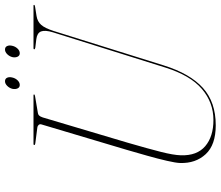

<svg xmlns="http://www.w3.org/2000/svg" viewBox="-76 -774 861 748"><g transform="rotate(-90 354.0 -400.5)"><path d="M464.5 -187 601.5 -624Q611 -655 605 -670.5Q599 -686 575 -689L542 -693Q535.5 -694 535.5 -697Q535.5 -700 539.5 -700H705.5Q708.5 -700 708.5 -698Q708.5 -695 702 -694L664.5 -688Q643.5 -684.5 630.8 -670.2Q618 -656 607 -622L472.5 -192Q440.5 -90 385 -40Q329.5 10 239.5 10Q163 10 126.8 -29.2Q90.5 -68.5 92.5 -129Q93 -145.5 101 -180.2Q109 -215 120.8 -256.8Q132.5 -298.5 143.5 -336L242.5 -668Q245 -675.5 240.8 -680Q236.5 -684.5 231 -685L169 -693Q162.5 -694 162.5 -697Q162.5 -700 166.5 -700H356.5Q359.5 -700 359.5 -698Q359.5 -695 353 -694L288 -683Q282 -682.5 277.8 -678.5Q273.5 -674.5 270 -664L171.5 -333Q148 -252 135.8 -203.8Q123.5 -155.5 122.5 -126Q120.5 -63 158 -31Q195.5 1 260 1Q328.5 1 381.2 -44.2Q434 -89.5 464.5 -187ZM396.5 -753.5Q387 -753.5 383 -762.2Q379 -771 381.5 -782.5Q384.5 -794 393 -802.5Q401.5 -811 411 -811Q421 -811 424.8 -802.5Q428.5 -794 425.5 -782.5Q423 -771 414.8 -762.2Q406.5 -753.5 396.5 -753.5ZM520 -753.5Q510.5 -753.5 506.5 -762.2Q502.5 -771 505 -782.5Q508 -794 516.5 -802.5Q525 -811 534.5 -811Q544.5 -811 548.2 -802.5Q552 -794 549 -782.5Q546.5 -771 538.2 -762.2Q530 -753.5 520 -753.5Z"/></g></svg>

Font: Fraunces 144pt S000 Thin
Style: Italic
Weight: 100
Italic angle: -16°
Version: Version 1.000; ttfautohint (v1.8.3)